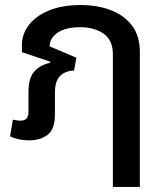

<svg xmlns="http://www.w3.org/2000/svg" viewBox="-20 -548 653 762"><path d="M96 9Q53 9 20 -7L31 -73Q38 -72 46 -70.5Q54 -69 62 -69Q93 -69 93 -104V-184Q93 -237 115 -263Q137 -289 179 -299L180 -303L67 -341V-370Q67 -412 94 -448Q121 -484 173.5 -506Q226 -528 300 -528Q366 -528 419 -508Q472 -488 503.5 -447Q535 -406 535 -341V194H428V-332Q428 -389 391 -414.5Q354 -440 299 -440Q241 -440 209 -418.5Q177 -397 177 -364L283 -319L274 -268Q239 -267 218.5 -246.5Q198 -226 198 -180V-94Q198 -35 169 -13Q140 9 96 9Z"/></svg>

Font: Noto Sans Thai UI Med
Style: Regular
Weight: 500
Designer: Monotype Design Team
Foundry: Monotype Imaging Inc.
Version: Version 2.000;GOOG;noto-source:20170915:90ef993387c0